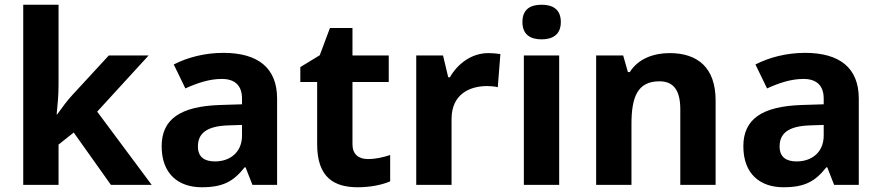

<svg xmlns="http://www.w3.org/2000/svg" viewBox="-20 -780 3718 810"><path d="M227 -420V-760H78V0H227V-170L291 -221L448 0H620L390 -309L607 -546H439L286 -380C262 -354 241 -325 221 -297H219C223 -338 227 -379 227 -420Z M922 -557C845 -557 771 -538 713 -508L762 -407C813 -430 863 -447 916 -447C969 -447 1001 -421 1001 -364V-340L906 -337C743 -331 662 -279 662 -163C662 -45 734 10 831 10C922 10 965 -15 1012 -74H1016L1045 0H1149V-364C1149 -494 1068 -557 922 -557ZM943 -251 1001 -253V-208C1001 -138 951 -99 887 -99C844 -99 815 -116 815 -162C815 -214 847 -248 943 -251Z M1532 -109C1493 -109 1467 -129 1467 -171V-434H1620V-546H1467V-662H1372L1329 -547L1247 -497V-434H1318V-171C1318 -30 1391 10 1489 10C1545 10 1594 -1 1626 -15V-126C1595 -116 1565 -109 1532 -109Z M2041 -556C1968 -556 1910 -510 1878 -454H1871L1849 -546H1736V0H1885V-278C1885 -381 1959 -417 2036 -417C2049 -417 2070 -415 2080 -412L2091 -552C2079 -554 2056 -556 2041 -556Z M2265 -760C2220 -760 2184 -743 2184 -687C2184 -632 2220 -614 2265 -614C2309 -614 2346 -632 2346 -687C2346 -743 2309 -760 2265 -760ZM2339 -546H2190V0H2339Z M2805 -556C2737 -556 2672 -532 2637 -476H2629L2609 -546H2495V0H2644V-257C2644 -373 2671 -437 2762 -437C2823 -437 2850 -397 2850 -319V0H2999V-356C2999 -496 2922 -556 2805 -556Z M3376 -557C3299 -557 3225 -538 3167 -508L3216 -407C3267 -430 3317 -447 3370 -447C3423 -447 3455 -421 3455 -364V-340L3360 -337C3197 -331 3116 -279 3116 -163C3116 -45 3188 10 3285 10C3376 10 3419 -15 3466 -74H3470L3499 0H3603V-364C3603 -494 3522 -557 3376 -557ZM3397 -251 3455 -253V-208C3455 -138 3405 -99 3341 -99C3298 -99 3269 -116 3269 -162C3269 -214 3301 -248 3397 -251Z"/></svg>

Font: Noto Sans Gujarati
Style: Bold
Weight: 700
Designer: Jelle Bosma - Monotype Design Team, Universal Thirst
Foundry: Monotype Imaging Inc.
Version: Version 2.106